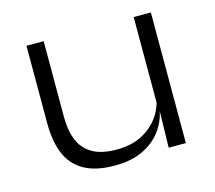

<svg xmlns="http://www.w3.org/2000/svg" viewBox="-78 -577 768 685"><g transform="rotate(-15 306.0 -235.0)"><path d="M136 -482.5V-201.5Q136 -153 150.5 -117Q165 -81 198.5 -61.2Q232 -41.5 288.5 -41.5Q340.5 -41.5 378.8 -60.2Q417 -79 441 -111Q465 -143 472.5 -183L485 -135H471.5Q464 -96 439 -62.5Q414 -29 371.2 -8.5Q328.5 12 267 12Q196.5 12 153.5 -12.8Q110.5 -37.5 91.5 -83.8Q72.5 -130 72.5 -194.5V-482.5ZM532 -482.5V0H468.5L471.5 -135L468.5 -140V-482.5Z"/></g></svg>

Font: Anek Gujarati SemiExpanded Light
Style: Regular
Weight: 300
Width: 6
Designer: Mrunmayee Ghaisas (Gujarati), Yesha Goshar (Latin)
Foundry: Ek Type
Version: Version 1.003